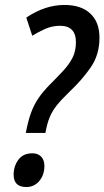

<svg xmlns="http://www.w3.org/2000/svg" viewBox="-20 -744 421 774"><path d="M84 -208Q93 -256 105 -289Q117 -322 135.5 -349Q154 -376 183 -405Q213 -435 236 -460Q259 -485 272.5 -511.5Q286 -538 286 -574Q286 -640 222 -640Q191 -640 163.5 -628Q136 -616 110 -600L86 -673Q161 -724 240 -724Q307 -724 344 -689.5Q381 -655 381 -592Q381 -524 346.5 -473.5Q312 -423 259 -373Q227 -342 209 -319.5Q191 -297 180.5 -272Q170 -247 163 -208ZM86 10Q35 10 35 -40Q35 -74 54 -100Q73 -126 111 -126Q133 -126 146 -112.5Q159 -99 159 -75Q159 -39 138.5 -14.5Q118 10 86 10Z"/></svg>

Font: Noto Sans Condensed Medium
Style: Italic
Weight: 500
Width: 3
Italic angle: -12°
Designer: Monotype Design Team
Foundry: Monotype Imaging Inc.
Version: Version 2.013; ttfautohint (v1.8.4.7-5d5b)